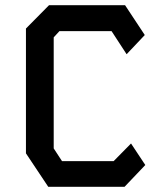

<svg xmlns="http://www.w3.org/2000/svg" viewBox="-20 -720 640 740"><path d="M169 -700H462L538 -585L468 -511L410 -600H209L187 -576V-148L219 -99H418L485 -167L540 -84L460 0H166L80 -129V-610Z"/></svg>

Font: Kode Mono SemiBold
Style: Regular
Weight: 600
Monospace: yes
Designer: Isa Ozler
Foundry: Kadena LLC
Version: Version 1.206;gftools[0.9.28]